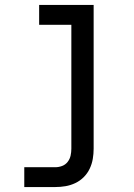

<svg xmlns="http://www.w3.org/2000/svg" viewBox="-20 -540 540 775"><path d="M78 215V135H203Q217 135 230.5 130Q244 125 253 113.5Q262 102 265 88Q268 74 268 60V-440H138V-520H358V60Q358 81 354.5 101.5Q351 122 342 141Q333 160 318 175Q303 190 284 199Q265 208 244.5 211.5Q224 215 203 215Z"/></svg>

Font: Iosevka SS04 Medium
Style: Regular
Weight: 500
Monospace: yes
Designer: Belleve Invis
Foundry: Belleve Invis
Version: Version 19.0.0; ttfautohint (v1.8.4)